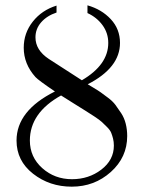

<svg xmlns="http://www.w3.org/2000/svg" viewBox="-20 -678 540 720"><path d="M42 -151Q42 -263 186 -335Q124 -377 113 -389Q69 -438 69 -499Q69 -554 103 -597Q137 -640 192 -657V-631Q156 -619 134.5 -594.5Q113 -570 113 -538Q113 -490 163 -457L287 -377Q386 -435 386 -517Q386 -554 364.5 -583.5Q343 -613 308 -629V-658Q361 -643 395.5 -606Q430 -569 430 -517Q430 -424 309 -362Q312 -360 330.5 -349Q349 -338 358 -331.5Q367 -325 385 -311.5Q403 -298 413 -284.5Q423 -271 434.5 -253.5Q446 -236 451.5 -214Q457 -192 457 -168Q457 -88 395.5 -33Q334 22 249 22Q166 22 104 -26.5Q42 -75 42 -151ZM92 -151Q92 -89 138.5 -47.5Q185 -6 250 -6Q313 -6 360 -42Q407 -78 407 -132Q407 -146 404 -158Q401 -170 397 -180Q393 -190 381.5 -201.5Q370 -213 362 -220.5Q354 -228 333.5 -241.5Q313 -255 300 -263Q287 -271 257.5 -289.5Q228 -308 209 -320Q92 -255 92 -151Z"/></svg>

Font: CMU Serif
Style: Roman
Weight: 500
Version: Version 0.7.0